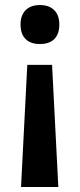

<svg xmlns="http://www.w3.org/2000/svg" viewBox="-20 -566 320 767"><path d="M217 -468C217 -523 183 -546 139 -546C97 -546 62 -523 62 -468C62 -411 97 -390 139 -390C183 -390 217 -411 217 -468ZM89 -307 64 181H213L188 -307Z"/></svg>

Font: Noto Sans Thaana SemiBold
Style: Regular
Weight: 600
Designer: David Williams
Foundry: Google Inc.
Version: Version 3.001